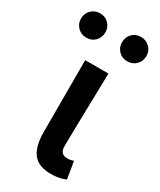

<svg xmlns="http://www.w3.org/2000/svg" viewBox="-216 -762 695 835"><g transform="rotate(30 131.0 -344.0)"><path d="M277.3 -595.7Q259.8 -578.1 233.4 -578.1Q207 -578.1 189.9 -595.7Q172.9 -613.3 172.9 -639.2Q172.9 -665 189.9 -682.6Q207 -700.2 233.4 -700.2Q259.8 -700.2 277.3 -682.6Q294.9 -665 294.9 -639.2Q294.9 -613.3 277.3 -595.7ZM71.8 -595.7Q54.7 -578.1 28.3 -578.1Q2 -578.1 -15.6 -595.7Q-33.2 -613.3 -33.2 -639.2Q-33.2 -665 -15.6 -682.6Q2 -700.2 28.3 -700.2Q54.7 -700.2 71.8 -682.6Q88.9 -665 88.9 -639.2Q88.9 -613.3 71.8 -595.7ZM190.9 12.2Q127 12.2 100.1 -23.9Q73.2 -60.1 73.2 -128.9V-491.2H189.9Q182.1 -163.1 182.1 -122.6Q182.1 -82 219.2 -82Q234.4 -82 250 -87.9L264.2 -2Q231.9 12.2 190.9 12.2Z"/></g></svg>

Font: SourceSansPro-Semibold
Style: Regular
Weight: 600
Designer: Paul D. Hunt
Foundry: Adobe Systems Incorporated
Version: Version 2.020;PS 2.0;hotconv 1.0.86;makeotf.lib2.5.63406